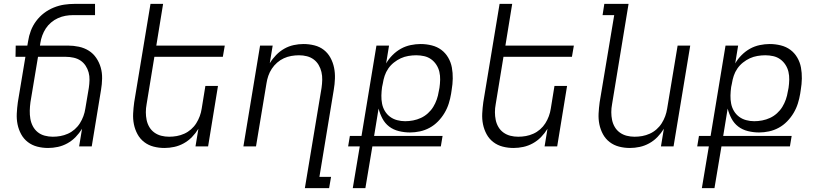

<svg xmlns="http://www.w3.org/2000/svg" viewBox="-20 -755 4240 990"><path d="M228 8Q199 8 172 1Q145 -6 123.5 -22.5Q102 -39 89 -63Q76 -87 70.5 -114Q65 -141 66.5 -170Q68 -199 72 -228L111 -462H60L61 -520H121L125 -543Q129 -570 139 -596.5Q149 -623 166.5 -646.5Q184 -670 207 -687.5Q230 -705 257 -716Q284 -727 311 -731Q338 -735 365 -735H470V-677H356Q337 -677 317.5 -673.5Q298 -670 279 -661.5Q260 -653 243.5 -639Q227 -625 216 -608Q205 -591 198 -572Q191 -553 188 -533L186 -520H330Q359 -520 387 -514Q415 -508 438 -493.5Q461 -479 476.5 -456Q492 -433 499.5 -406.5Q507 -380 506.5 -350.5Q506 -321 501 -292L453 0H388L403 -91Q389 -68 370 -48.5Q351 -29 327.5 -16Q304 -3 278.5 2.5Q253 8 228 8ZM252 -50Q272 -50 291.5 -53.5Q311 -57 330 -65.5Q349 -74 365 -88Q381 -102 392 -119.5Q403 -137 410 -156Q417 -175 420 -195L438 -302Q441 -322 441.5 -342.5Q442 -363 437 -381.5Q432 -400 421.5 -416Q411 -432 395.5 -442.5Q380 -453 360 -457.5Q340 -462 320 -462H176L137 -228Q134 -206 133.5 -184.5Q133 -163 136.5 -142.5Q140 -122 149.5 -104Q159 -86 174.5 -73.5Q190 -61 210.5 -55.5Q231 -50 252 -50Z M828 8Q799 8 772 1Q745 -6 723.5 -22.5Q702 -39 689 -63Q676 -87 670.5 -114Q665 -141 666.5 -170Q668 -199 672 -228L756 -735H821L786 -520H1139L1129 -462H776L736 -218Q732 -197 732 -176.5Q732 -156 736 -136.5Q740 -117 750 -100Q760 -83 776 -71.5Q792 -60 811.5 -55Q831 -50 852 -50Q872 -50 891.5 -53.5Q911 -57 930 -65.5Q949 -74 965 -88Q981 -102 992 -119.5Q1003 -137 1010 -156Q1017 -175 1020 -195L1039 -312H1104L1053 0H988L1003 -91Q989 -68 970 -48.5Q951 -29 927.5 -16Q904 -3 878.5 2.5Q853 8 828 8Z M1552 215 1638 -302Q1641 -323 1641.5 -343.5Q1642 -364 1637.5 -383.5Q1633 -403 1623 -420Q1613 -437 1597.5 -448.5Q1582 -460 1562.5 -465Q1543 -470 1522 -470Q1502 -470 1482 -466.5Q1462 -463 1443.5 -454.5Q1425 -446 1409 -432Q1393 -418 1381.5 -400.5Q1370 -383 1363.5 -364Q1357 -345 1354 -325L1300 0H1235L1321 -520H1386L1371 -429Q1385 -452 1404 -471.5Q1423 -491 1446 -504Q1469 -517 1494.5 -522.5Q1520 -528 1545 -528Q1574 -528 1601.5 -521Q1629 -514 1650 -497.5Q1671 -481 1684 -457Q1697 -433 1702.5 -406Q1708 -379 1707 -350Q1706 -321 1701 -292L1627 157H1687L1677 215Z M1799 215 1835 0H1775L1784 -54H1844L1921 -520H1986L1971 -428Q1984 -451 2004 -471Q2024 -491 2047.5 -504Q2071 -517 2097.5 -522.5Q2124 -528 2149 -528Q2178 -528 2206 -521Q2234 -514 2255.5 -498Q2277 -482 2291 -458Q2305 -434 2310 -406.5Q2315 -379 2314.5 -350Q2314 -321 2309 -292L2306 -272Q2302 -247 2294 -221.5Q2286 -196 2272 -172.5Q2258 -149 2238.5 -129Q2219 -109 2195 -96Q2171 -83 2145 -77.5Q2119 -72 2094 -72Q2065 -72 2036.5 -79Q2008 -86 1986.5 -102.5Q1965 -119 1952 -143.5Q1939 -168 1932 -195L1909 -54H2262L2253 0H1900L1864 215ZM2069 -130Q2089 -130 2110 -134Q2131 -138 2150.5 -147Q2170 -156 2186.5 -171Q2203 -186 2214 -204Q2225 -222 2232 -242Q2239 -262 2242 -282L2246 -302Q2249 -323 2249.5 -344Q2250 -365 2245.5 -384.5Q2241 -404 2230 -421Q2219 -438 2203 -449.5Q2187 -461 2167 -465.5Q2147 -470 2126 -470Q2106 -470 2085.5 -466.5Q2065 -463 2046.5 -454.5Q2028 -446 2011 -432.5Q1994 -419 1982 -401.5Q1970 -384 1963.5 -364.5Q1957 -345 1954 -325L1950 -306Q1947 -284 1946.5 -262.5Q1946 -241 1950 -220.5Q1954 -200 1964.5 -182.5Q1975 -165 1991 -153Q2007 -141 2027.5 -135.5Q2048 -130 2069 -130Z M2628 8Q2599 8 2572 1Q2545 -6 2523.5 -22.5Q2502 -39 2489 -63Q2476 -87 2470.5 -114Q2465 -141 2466.5 -170Q2468 -199 2472 -228L2556 -735H2621L2586 -520H2939L2929 -462H2576L2536 -218Q2532 -197 2532 -176.5Q2532 -156 2536 -136.5Q2540 -117 2550 -100Q2560 -83 2576 -71.5Q2592 -60 2611.5 -55Q2631 -50 2652 -50Q2672 -50 2691.5 -53.5Q2711 -57 2730 -65.5Q2749 -74 2765 -88Q2781 -102 2792 -119.5Q2803 -137 2810 -156Q2817 -175 2820 -195L2839 -312H2904L2853 0H2788L2803 -91Q2789 -68 2770 -48.5Q2751 -29 2727.5 -16Q2704 -3 2678.5 2.5Q2653 8 2628 8Z M3228 8Q3199 8 3172 1Q3145 -6 3123.5 -22.5Q3102 -39 3089 -63Q3076 -87 3070.5 -114Q3065 -141 3066.5 -170Q3068 -199 3072 -228L3147 -677H3087L3096 -735H3221L3136 -218Q3132 -197 3132 -176.5Q3132 -156 3136 -136.5Q3140 -117 3150 -100Q3160 -83 3176 -71.5Q3192 -60 3211.5 -55Q3231 -50 3252 -50Q3272 -50 3291.5 -53.5Q3311 -57 3330 -65.5Q3349 -74 3365 -88Q3381 -102 3392 -119.5Q3403 -137 3410 -156Q3417 -175 3420 -195L3474 -520H3539L3453 0H3388L3403 -91Q3389 -68 3370 -48.5Q3351 -29 3327.5 -16Q3304 -3 3278.5 2.5Q3253 8 3228 8Z M3599 215 3635 0H3575L3584 -54H3644L3721 -520H3786L3771 -428Q3784 -451 3804 -471Q3824 -491 3847.5 -504Q3871 -517 3897.5 -522.5Q3924 -528 3949 -528Q3978 -528 4006 -521Q4034 -514 4055.5 -498Q4077 -482 4091 -458Q4105 -434 4110 -406.5Q4115 -379 4114.5 -350Q4114 -321 4109 -292L4106 -272Q4102 -247 4094 -221.5Q4086 -196 4072 -172.5Q4058 -149 4038.5 -129Q4019 -109 3995 -96Q3971 -83 3945 -77.5Q3919 -72 3894 -72Q3865 -72 3836.5 -79Q3808 -86 3786.5 -102.5Q3765 -119 3752 -143.5Q3739 -168 3732 -195L3709 -54H4062L4053 0H3700L3664 215ZM3869 -130Q3889 -130 3910 -134Q3931 -138 3950.5 -147Q3970 -156 3986.5 -171Q4003 -186 4014 -204Q4025 -222 4032 -242Q4039 -262 4042 -282L4046 -302Q4049 -323 4049.5 -344Q4050 -365 4045.5 -384.5Q4041 -404 4030 -421Q4019 -438 4003 -449.5Q3987 -461 3967 -465.5Q3947 -470 3926 -470Q3906 -470 3885.5 -466.5Q3865 -463 3846.5 -454.5Q3828 -446 3811 -432.5Q3794 -419 3782 -401.5Q3770 -384 3763.5 -364.5Q3757 -345 3754 -325L3750 -306Q3747 -284 3746.5 -262.5Q3746 -241 3750 -220.5Q3754 -200 3764.5 -182.5Q3775 -165 3791 -153Q3807 -141 3827.5 -135.5Q3848 -130 3869 -130Z"/></svg>

Font: Iosevka Light Extended Oblique
Style: Regular
Weight: 300
Width: 7
Italic angle: -9°
Monospace: yes
Designer: Belleve Invis
Foundry: Belleve Invis
Version: Version 32.5.0; ttfautohint (v1.8.4)